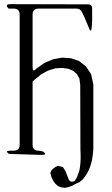

<svg xmlns="http://www.w3.org/2000/svg" viewBox="-20 -774 540 929"><path d="M407.2 -752.9Q424.8 -752.9 425.8 -735.4V-670.9L424.8 -654.3L422.9 -633.8Q417 -617.2 412.1 -634.8L387.7 -692.4L375 -718.8Q366.2 -732.4 349.6 -732.4H167Q137.7 -732.4 137.7 -703.1V-449.2Q137.7 -420.9 156.2 -442.4L195.3 -469.7L237.3 -487.3L280.3 -495.1L323.2 -492.2L363.3 -478.5L396.5 -452.1L420.9 -415L431.6 -365.2V-50.8L428.7 -23.4L424.8 2L418.9 24.4L411.1 45.9L401.4 64.5L390.6 81.1L378.9 95.7L364.3 107.4L340.8 118.2L331.1 124L309.6 131.8L293.9 134.8L277.3 132.8L261.7 127L248 115.2L237.3 100.6L228.5 82L223.6 62.5Q230.5 40 260.7 28.3L284.2 34.2L296.9 54.7L312.5 93.8Q316.4 103.5 327.1 105.5L340.8 102.5L348.6 90.8L354.5 78.1L359.4 64.5L364.3 49.8L367.2 32.2L369.1 14.6L370.1 -4.9V-26.4L369.1 -50.8L368.2 -364.3L364.3 -393.6L352.5 -415L335 -430.7L310.5 -441.4L281.2 -445.3L248 -443.4L212.9 -432.6L178.7 -414.1L145.5 -386.7L137.7 -378.9V-74.2Q137.7 -44.9 167 -44.9L188.5 -41Q210.9 -24.4 182.6 -24.4L23.4 -29.3Q1 -44.9 29.3 -44.9H45.9Q75.2 -44.9 75.2 -73.2V-703.1Q75.2 -732.4 45.9 -732.4H21.5Q1 -753.9 30.3 -753.9Z"/></svg>

Font: B2 Hana
Style: Regular
Weight: 500
Version: 2020-08-05; (max)